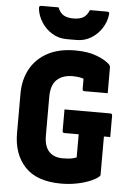

<svg xmlns="http://www.w3.org/2000/svg" viewBox="-63 -995 726 1061"><g transform="rotate(5 300.0 -464.5)"><path d="M300 -390H554Q565 -390 565 -379V-260H530V-48Q530 -43 527 -40Q512 -25 479.5 -11Q447 3 404.5 11.5Q362 20 317 20Q182 20 116 -50Q50 -120 50 -237V-455Q50 -534 83 -593.5Q116 -653 178.5 -686.5Q241 -720 331 -720Q403 -720 452.5 -700.5Q502 -681 524 -658Q530 -652 530 -640V-500H401Q390 -500 390 -511V-568Q376 -573 361 -575Q346 -577 328 -577Q274 -577 242 -547.5Q210 -518 210 -452V-238Q210 -176 239 -147Q266 -120 313 -120Q351 -120 370.5 -125.5Q390 -131 390 -132V-260H311Q300 -260 300 -271ZM392 -949H485Q495 -949 498 -945.5Q501 -942 499 -930Q494 -892 471.5 -857Q449 -822 413 -800Q377 -778 332 -778H278Q233 -778 197 -800Q161 -822 138.5 -857Q116 -892 111 -930Q110 -942 112.5 -945.5Q115 -949 125 -949H218Q230 -919 250.5 -907Q271 -895 305 -895Q339 -895 359.5 -907Q380 -919 392 -949Z"/></g></svg>

Font: Recursive Mn Lnr St XBd
Style: Regular
Weight: 800
Monospace: yes
Version: Version 1.079;hotconv 1.0.112;makeotfexe 2.5.65598; ttfautoh